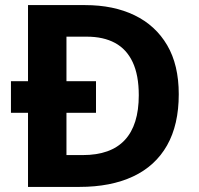

<svg xmlns="http://www.w3.org/2000/svg" viewBox="-20 -734 780 754"><path d="M314 -714Q426 -714 508.5 -674Q591 -634 636.5 -556.5Q682 -479 682 -364Q682 -244 636 -163Q590 -82 502.5 -41Q415 0 292 0H90V-291H23V-415H90V-714ZM321 -590H241V-415H357V-291H241V-125H305Q415 -125 470 -184Q525 -243 525 -360Q525 -439 501 -490Q477 -541 431.5 -565.5Q386 -590 321 -590Z"/></svg>

Font: Noto Sans Hebrew
Style: Bold
Weight: 700
Designer: Monotype Design Team
Foundry: Monotype Imaging Inc.
Version: Version 2.003